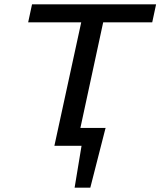

<svg xmlns="http://www.w3.org/2000/svg" viewBox="-20 -678 746 893"><path d="M321 0 339 -83H472L412 0ZM327 195 373 -83H471L400 195ZM233 0 376 -658H478L336 0ZM111 -574 129 -658H706L688 -574Z"/></svg>

Font: Ysabeau Infant SemiBold
Style: Italic
Weight: 600
Italic angle: -12°
Designer: Christian Thalmann (Catharsis Fonts)
Version: Version 2.002; featfreeze: ss01,ss02,lnum